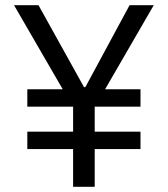

<svg xmlns="http://www.w3.org/2000/svg" viewBox="-20 -718 645 738"><path d="M344 -145V0H261V-145H85V-212H261V-308H85V-375H221L34 -698H128L303 -383H308L478 -698H571L384 -375H520V-308H344V-212H520V-145Z"/></svg>

Font: IBM Plex Sans Arabic
Style: Regular
Weight: 400
Designer: Mike Abbink, Paul van der Laan, Pieter van Rosmalen, Wael Morcos, Khajak Apelian
Foundry: Bold Monday
Version: Version 1.1